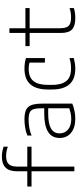

<svg xmlns="http://www.w3.org/2000/svg" viewBox="590 -1400 820 2040"><g transform="rotate(-90 1000.0 -380.0)"><path d="M200 0V-455H38V-500H200V-609Q200 -691 239 -730.5Q278 -770 357 -770Q382 -770 407.5 -765.5Q433 -761 462 -752V-706Q434 -717 409.5 -721Q385 -725 362 -725Q303 -725 276.5 -697.5Q250 -670 250 -607V-500H462V-455H250V0Z M758 10Q664 10 609 -35Q554 -80 554 -156Q554 -238 619 -279Q684 -320 812 -320H894V-278H812Q706 -278 654.5 -248Q603 -218 603 -157Q603 -100 644 -66.5Q685 -33 756 -33Q792 -33 827.5 -41.5Q863 -50 887 -63L870 -31V-339Q870 -399 860.5 -431Q851 -463 824.5 -474.5Q798 -486 749 -486Q718 -486 688.5 -482.5Q659 -479 632 -472Q605 -465 580 -454V-499Q614 -514 659.5 -522Q705 -530 753 -530Q816 -530 852.5 -513Q889 -496 904 -454.5Q919 -413 919 -340V-22Q889 -8 844.5 1Q800 10 758 10Z M1289 10Q1069 10 1069 -240V-280Q1069 -530 1290 -530Q1353 -530 1403 -514V-313H1355V-505L1376 -472Q1355 -478 1332 -481.5Q1309 -485 1286 -485Q1200 -485 1159 -435Q1118 -385 1118 -278V-242Q1118 -170 1136.5 -124Q1155 -78 1193.5 -56.5Q1232 -35 1293 -35Q1321 -35 1348.5 -39Q1376 -43 1403 -52V-6Q1377 1 1348.5 5.5Q1320 10 1289 10Z M1828 10Q1743 10 1706.5 -25Q1670 -60 1670 -143V-475H1530V-520H1670V-690H1720V-520H1934V-475H1720V-152Q1720 -86 1745 -60.5Q1770 -35 1836 -35Q1863 -35 1887.5 -39Q1912 -43 1934 -51V-5Q1908 3 1882 6.5Q1856 10 1828 10Z"/></g></svg>

Font: M PLUS Code Latin Light
Style: Regular
Weight: 300
Designer: Coji Morishita
Foundry: UNDERFOREST DESIGN
Version: Version 1.002; ttfautohint (v1.8.3)